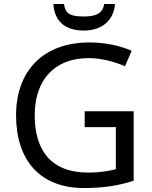

<svg xmlns="http://www.w3.org/2000/svg" viewBox="-20 -938 768 968"><path d="M560 -918H505C498 -866 456 -855 404 -855C343 -855 309 -863 303 -918H249C254 -836 303 -784 402 -784C498 -784 553 -838 560 -918ZM407 -377V-297H564V-85C528 -76 487 -68 424 -68C232 -68 155 -186 155 -357C155 -535 255 -645 426 -645C494 -645 559 -626 610 -604L644 -682C583 -708 511 -724 431 -724C197 -724 61 -580 61 -357C61 -131 181 10 403 10C503 10 577 -2 654 -27V-377Z"/></svg>

Font: Noto Sans Cuneiform
Style: Regular
Weight: 400
Designer: Monotype Design Team
Foundry: Monotype Imaging Inc.
Version: Version 2.001